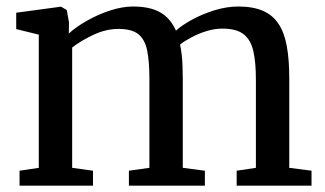

<svg xmlns="http://www.w3.org/2000/svg" viewBox="-20 -584 1022 604"><path d="M41.5 0V-47L102 -56V-475L31 -492.5V-544L172 -563L190 -552.5L197 -514L196.5 -478.5Q218 -498.5 252.5 -518.2Q287 -538 325.8 -550.8Q364.5 -563.5 398.5 -563.5Q452 -563.5 484.2 -545Q516.5 -526.5 533.5 -487.5Q552.5 -505 584.8 -522.5Q617 -540 655.2 -551.8Q693.5 -563.5 729.5 -563.5Q776 -563.5 807 -550Q838 -536.5 856.2 -509Q874.5 -481.5 882.2 -439Q890 -396.5 890 -337.5V-56L960 -47V0H724.5V-47L785 -56V-334Q785 -387.5 777 -423Q769 -458.5 746.5 -476.2Q724 -494 679.5 -494Q655.5 -494 630.8 -486.5Q606 -479 584 -467.5Q562 -456 546.5 -444Q549.5 -429.5 551.5 -412.5Q553.5 -395.5 554.2 -376.5Q555 -357.5 555 -336V-56L624.5 -47V0H385.5V-47L450 -56V-336Q450 -390 443 -424.8Q436 -459.5 415.5 -476.2Q395 -493 352.5 -493Q313.5 -493 274 -474.5Q234.5 -456 207 -434.5V-56L272.5 -47V0Z"/></svg>

Font: Merriweather 28pt
Style: Regular
Weight: 400
Version: Version 2.100